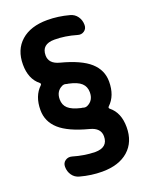

<svg xmlns="http://www.w3.org/2000/svg" viewBox="-163 -824 826 1060"><g transform="rotate(-20 250.0 -294.5)"><path d="M295.9 -218.8Q335 -237.3 335 -285.2Q335 -318.4 313 -338.9Q291 -359.4 240.2 -370.1Q238.3 -370.1 232.9 -371.1Q227.5 -372.1 225.6 -373Q215.8 -376 204.1 -371.1Q165 -352.5 165 -304.7Q165 -271.5 187 -251.5Q209 -231.4 259.8 -219.7Q261.7 -219.7 267.1 -218.8Q272.5 -217.8 274.4 -216.8Q284.2 -213.9 295.9 -218.8ZM407.2 -162.1Q460 -120.1 460 -35.2Q460 51.8 404.3 101.1Q348.6 150.4 250 150.4Q186.5 150.4 122.1 132.8Q95.7 126 80.6 104.5Q65.4 83 65.4 54.7Q65.4 32.2 82.5 20.5Q99.6 8.8 121.1 14.6Q187.5 34.2 250 35.2Q325.2 35.2 325.2 -30.3Q325.2 -79.1 264.6 -94.7Q148.4 -125 96.7 -171.4Q44.9 -217.8 44.9 -285.2Q44.9 -368.2 93.8 -414.1Q100.6 -420.9 92.8 -427.7Q40 -469.7 40 -554.7Q40 -641.6 95.7 -690.9Q151.4 -740.2 250 -740.2Q313.5 -740.2 377.9 -722.7Q404.3 -715.8 419.4 -694.3Q434.6 -672.9 434.6 -644.5Q434.6 -622.1 417.5 -610.4Q400.4 -598.6 378.9 -605.5Q312.5 -625 250 -625Q174.8 -625 174.8 -559.6Q174.8 -510.7 235.4 -495.1Q351.6 -464.8 403.3 -418.5Q455.1 -372.1 455.1 -304.7Q455.1 -221.7 406.2 -175.8Q399.4 -168.9 407.2 -162.1Z"/></g></svg>

Font: Rounded-X Mgen+ 1m bold
Style: Bold
Weight: 700
Designer: [Source Han Sans]
Ryoko NISHIZUKA  (kana & ideographs); Paul D. Hunt (Latin, Greek & Cyrillic); Wenlong ZHANG  (bopomofo
Version: Version 1.059.20150602